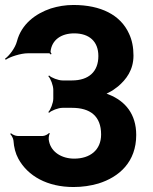

<svg xmlns="http://www.w3.org/2000/svg" viewBox="-22 -741 615 771"><path d="M276 -607C336 -607 373 -575 373 -516C373 -453 334 -418 267 -418H229C212 -418 184 -429 175 -438L172 -435C181 -426 192 -398 192 -380V-345C192 -328 181 -300 172 -291L175 -288C184 -297 212 -308 229 -308H267C340 -308 384 -275 384 -201C384 -138 339 -104 276 -104C226 -104 184 -130 175 -173C172 -182 174 -199 178 -205L175 -207C171 -202 158 -195 150 -195H49C40 -195 27 -201 22 -206L19 -203C24 -198 31 -186 32 -177C34 -149 40 -125 52 -103C90 -34 168 10 273 10C309 10 342 5 373 -4C457 -30 525 -91 525 -199C525 -283 481 -335 416 -361C411 -363 402 -367 398 -367V-363C402 -363 409 -366 414 -369C428 -376 441 -385 452 -394C485 -422 514 -460 514 -518C514 -551 508 -581 496 -606C462 -681 383 -721 273 -721C241 -721 211 -716 182 -707C120 -686 64 -644 46 -575C39 -548 15 -517 -2 -505L1 -501C18 -513 62 -527 89 -527H175C178 -527 180 -524 182 -522L185 -525C184 -526 181 -531 181 -534C186 -581 224 -607 276 -607Z"/></svg>

Font: Asimov
Style: Edge
Weight: 500
Designer: Google
Version: Version 2.000980: 2014